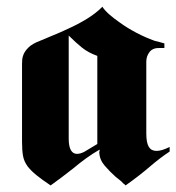

<svg xmlns="http://www.w3.org/2000/svg" viewBox="-20 -548 536 584"><path d="M291 -528Q298 -517 312 -504.5Q326 -492 345 -479Q367 -463 394.5 -448.5Q422 -434 450 -424Q458 -422 465.5 -420Q473 -418 480 -416V-402H467Q445 -403 435 -390Q425 -377 425 -361V-142Q425 -114 432.5 -101.5Q440 -89 456 -89Q464 -89 474 -92Q484 -95 496 -101V-87Q467 -68 435 -40.5Q403 -13 362 16L358 12Q357 11 355 10Q350 4 344 -0.5Q338 -5 332 -10Q314 -26 298.5 -44Q283 -62 282 -84V-86Q282 -87 283 -89V-93Q262 -81 242 -66.5Q222 -52 203 -36Q185 -22 168 -9Q151 4 134 16Q107 -2 90.5 -15.5Q74 -29 64 -42Q53 -57 50 -74Q47 -91 47 -117V-353Q47 -359 47.5 -366Q48 -373 51 -381Q55 -392 66.5 -403.5Q78 -415 102 -424Q120 -432 142.5 -441Q165 -450 188 -461Q217 -474 244 -490.5Q271 -507 291 -527ZM189 -126Q189 -103 195.5 -91.5Q202 -80 214 -80Q219 -80 224.5 -81.5Q230 -83 236 -86L276 -110V-378Q248 -388 229 -403.5Q210 -419 193 -436L189 -440Z"/></svg>

Font: Fette UNZ Fraktur
Style: Regular
Weight: 900
Foundry: UNZ1 Extensions by Catfonts.de
Version: Version 0.000 2012 initial release